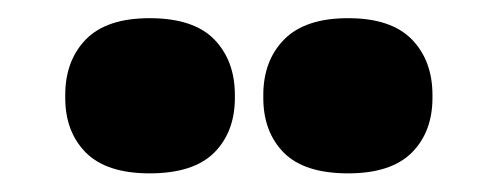

<svg xmlns="http://www.w3.org/2000/svg" viewBox="-20 -714 534 206"><path d="M140.5 -528Q94.5 -528 72.2 -550.2Q50 -572.5 50 -609V-612Q50 -649 72.2 -671.8Q94.5 -694.5 140.5 -694.5Q187.5 -694.5 209.8 -671.8Q232 -649 232 -612V-609Q232 -572.5 209.8 -550.2Q187.5 -528 140.5 -528ZM353.5 -528Q306.5 -528 284.5 -550.2Q262.5 -572.5 262.5 -609V-612Q262.5 -649 285 -671.8Q307.5 -694.5 353.5 -694.5Q399.5 -694.5 421.8 -671.8Q444 -649 444 -612V-609Q444 -572.5 421.8 -550.2Q399.5 -528 353.5 -528Z"/></svg>

Font: Anek Latin Expanded ExtraBold
Style: Regular
Weight: 800
Width: 7
Designer: Yesha Goshar
Foundry: Ek Type
Version: Version 1.003